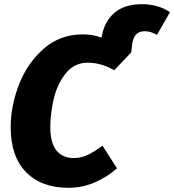

<svg xmlns="http://www.w3.org/2000/svg" viewBox="-20 -877 831 916"><path d="M791 -819 729 -711Q712 -720 698.5 -724Q685 -728 669 -728Q620 -728 611 -669L606 -627L525 -542Q462 -578 399 -578Q335 -578 294.5 -528Q254 -478 237 -407.5Q220 -337 220 -271Q220 -196 249 -159.5Q278 -123 332 -123Q367 -123 398.5 -138Q430 -153 469 -182L538 -74Q492 -33 432.5 -7Q373 19 307 19Q177 19 104 -56Q31 -131 31 -270Q31 -372 71 -474.5Q111 -577 189 -645Q267 -713 376 -713Q426 -713 464 -697Q477 -774 525.5 -815.5Q574 -857 657 -857Q734 -857 791 -819Z"/></svg>

Font: Trujillo ExtraBold
Style: Italic
Weight: 800
Italic angle: -8°
Designer: Fira Sans original fonts by bBox Type GmbH, Carrois Corporate GbR, & Edenspiekermann AG / Changes by Cristiano Sobral
Foundry: Fira Sans original fonts by bBox Type GmbH, Carrois Corporate GbR, & Edenspiekermann AG / Changes by Cristiano Sobral
Version: Version 4.301;July 28, 2020;FontCreator 13.0.0.2655 64-bit